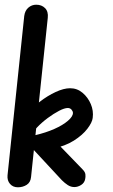

<svg xmlns="http://www.w3.org/2000/svg" viewBox="-20 -795 479 816"><path d="M56 1Q35 1 22.5 -13.5Q10 -28 12 -50L83 -727Q86 -750 100.5 -762.5Q115 -775 134 -775Q157 -775 171.5 -760.5Q186 -746 183 -719L112 -43Q110 -20 93.5 -9.5Q77 1 56 1ZM296 0Q281 0 268 -8.5Q255 -17 243 -29L126 -155Q116 -166 113 -180Q110 -194 114.5 -206Q119 -218 128 -220Q175 -231 211 -247Q247 -263 268.5 -281.5Q290 -300 290 -315Q290 -322 284 -329Q278 -336 268 -336Q254 -336 231 -324Q208 -312 183 -293.5Q158 -275 137.5 -253.5Q117 -232 107 -215L93 -309Q116 -337 149 -362.5Q182 -388 216.5 -404Q251 -420 278 -420Q308 -420 331 -400.5Q354 -381 366 -352.5Q378 -324 374 -294Q372 -275 351.5 -248Q331 -221 294 -197.5Q257 -174 203 -163L217 -193L331 -75Q342 -64 343 -53.5Q344 -43 342 -34Q339 -18 325 -9Q311 0 296 0Z"/></svg>

Font: Edu NSW ACT Foundation SemiBold
Style: Regular
Weight: 600
Version: Version 1.003